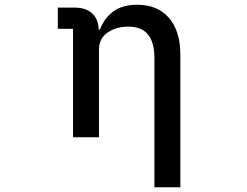

<svg xmlns="http://www.w3.org/2000/svg" viewBox="-20 -577 1040 807"><path d="M629 -333Q629 -399 602 -432Q575 -465 519 -465Q468 -465 432 -440Q396 -415 396 -369V0H287V-456H223V-545H295Q340 -545 366.5 -521.5Q393 -498 395 -453H400Q419 -502 457 -529.5Q495 -557 557 -557Q642 -557 690 -502Q738 -447 738 -347V210H629Z"/></svg>

Font: IBM Plex Sans JP Medium
Style: Regular
Weight: 500
Designer: Mike Abbink; Paul van der Laan; Pieter van Rosmalen; Wujin Sim; Yejin Wi; Jinhee Kim; Boomi Park; Yona Kim; Kichan Ma
Foundry: Sandoll Inc.
Version: Version 1.001